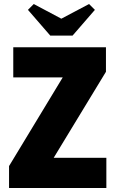

<svg xmlns="http://www.w3.org/2000/svg" viewBox="-20 -935 577 955"><path d="M25 -109 292 -550H46V-700H507V-578L247 -150H509V0H25ZM119 -886 148 -915 285 -842 423 -915 452 -886 341 -758H230Z"/></svg>

Font: Tilda Sans Black
Style: Regular
Weight: 900
Designer: ParaType Ltd
Foundry: ParaType Ltd
Version: Version 1.009